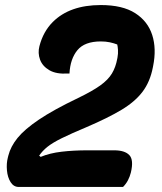

<svg xmlns="http://www.w3.org/2000/svg" viewBox="-20 -740 640 760"><path d="M379 -720Q465 -720 515 -688Q565 -656 582.5 -601.5Q600 -547 586 -478L585 -473Q574 -416 544 -376.5Q514 -337 460.5 -305Q407 -273 323 -237Q261 -211 224.5 -193Q188 -175 168 -159Q148 -143 135 -124L141 -119Q177 -134 224 -139.5Q271 -145 326 -145H432Q474 -145 492 -126Q510 -107 498 -57Q494 -41 486.5 -26.5Q479 -12 467 0H54Q34 0 22 -19Q10 -38 7.5 -65.5Q5 -93 11 -116L13 -124Q22 -160 49.5 -194Q77 -228 134 -266.5Q191 -305 289 -352Q345 -379 376.5 -401.5Q408 -424 423 -449Q438 -474 444 -507L445 -512Q448 -528 447 -542.5Q446 -557 444 -564Q431 -569 415 -572.5Q399 -576 379 -576Q315 -576 286.5 -541.5Q258 -507 255 -449H249Q203 -446 175.5 -462Q148 -478 138.5 -504Q129 -530 136 -557Q151 -615 189 -653Q256 -720 379 -720Z"/></svg>

Font: Recursive Sn Csl St XBd
Style: Italic
Weight: 800
Italic angle: -15°
Version: Version 1.079;hotconv 1.0.112;makeotfexe 2.5.65598; ttfautoh